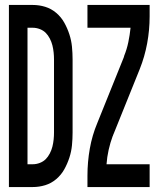

<svg xmlns="http://www.w3.org/2000/svg" viewBox="-20 -755 640 775"><path d="M16 0V-735H112Q138 -735 162.5 -727.5Q187 -720 207 -703Q227 -686 239.5 -663.5Q252 -641 260 -616.5Q268 -592 270.5 -566.5Q273 -541 273 -515V-220Q273 -194 270.5 -168.5Q268 -143 260 -118.5Q252 -94 239.5 -71.5Q227 -49 207 -32Q187 -15 162.5 -7.5Q138 0 112 0ZM91 -92H112Q127 -92 141 -97.5Q155 -103 164.5 -112.5Q174 -122 181 -135.5Q188 -149 191.5 -163Q195 -177 196.5 -191.5Q198 -206 198 -220V-515Q198 -529 196.5 -543.5Q195 -558 191.5 -572Q188 -586 181 -599.5Q174 -613 164.5 -622.5Q155 -632 141 -637.5Q127 -643 112 -643H91ZM333 0V-46Q333 -101 342.5 -155Q352 -209 373 -259L479 -522Q479 -523 480 -525Q481 -527 481 -528V-529Q492 -556 498 -585Q504 -614 507 -643H333V-735H584V-689Q584 -634 574 -580Q564 -526 544 -476L438 -213Q437 -212 436.5 -210Q436 -208 436 -207L435 -206Q425 -179 418.5 -150Q412 -121 410 -92H584V0Z"/></svg>

Font: Iosevka Curly SmBdEx
Style: Regular
Weight: 600
Width: 7
Monospace: yes
Designer: Belleve Invis
Foundry: Belleve Invis
Version: Version 11.1.0; ttfautohint (v1.8.3)